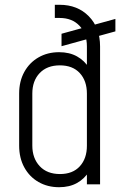

<svg xmlns="http://www.w3.org/2000/svg" viewBox="-20 -770 513 802"><path d="M229 -750Q304 -750 351 -702Q398 -654 398 -576V0H343V-66L352 -54Q333 -23 301.5 -5.5Q270 12 227 12Q178.5 12 140.8 -9.8Q103 -31.5 81.5 -70.8Q60 -110 60 -162V-379Q60 -430.5 81.5 -469.5Q103 -508.5 140.8 -530.2Q178.5 -552 227 -552Q270 -552 301.5 -534.5Q333 -517 352 -486L343 -474V-576Q343 -629.5 312.2 -662.2Q281.5 -695 229 -695H209V-750ZM230.5 -43Q284 -43 313.5 -75.5Q343 -108 343 -161V-379Q343 -432.5 313.2 -464.8Q283.5 -497 230 -497Q176.5 -497 145.8 -464.8Q115 -432.5 115 -379V-162Q115 -109 145.8 -76Q176.5 -43 230.5 -43ZM237 -577V-629L462 -691V-639Z"/></svg>

Font: Mohave Light
Style: Regular
Weight: 300
Designer: Gumpita Rahayu
Foundry: Tokotype
Version: Version 2.003